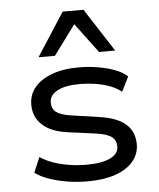

<svg xmlns="http://www.w3.org/2000/svg" viewBox="-54 -808 715 863"><g transform="rotate(-5 303.5 -376.0)"><path d="M308 9Q260 9 215 1.5Q170 -6 132.5 -19Q95 -32 71 -51L100 -119Q128 -100 162.5 -88.5Q197 -77 234.5 -71.5Q272 -66 309 -66Q376 -66 414.5 -84Q453 -102 453 -136Q453 -164 432.5 -179.5Q412 -195 362 -202L236 -219Q161 -229 122.5 -265Q84 -301 84 -356Q84 -400 110.5 -433Q137 -466 188 -485.5Q239 -505 311 -505Q354 -505 396 -498Q438 -491 473 -478Q508 -465 529 -445L496 -379Q472 -398 441 -409Q410 -420 376 -425Q342 -430 309 -430Q243 -430 207.5 -410.5Q172 -391 172 -359Q172 -330 191.5 -315Q211 -300 258 -293L381 -275Q462 -264 501.5 -230Q541 -196 541 -138Q541 -94 512.5 -60.5Q484 -27 431.5 -9Q379 9 308 9ZM135 -566 261 -761H355L481 -566H408L308 -700L209 -566Z"/></g></svg>

Font: Nunito Sans 7pt SemiExpanded
Style: Regular
Weight: 400
Width: 6
Designer: Vernon Adams
Foundry: Vernon Adams
Version: Version 3.101;gftools[0.9.27]